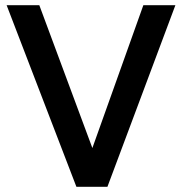

<svg xmlns="http://www.w3.org/2000/svg" viewBox="-20 -720 702 740"><path d="M274.5 0 5.5 -700H131.5L336 -149.5L532.5 -700H656L394 0Z"/></svg>

Font: Geologica EX
Style: Regular
Weight: 400
Designer: Sindre Bremnes, Frode Helland
Foundry: Monokrom Skriftforlag AS
Version: Version 1.010;gftools[0.9.28]